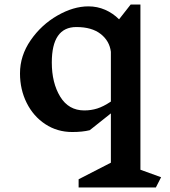

<svg xmlns="http://www.w3.org/2000/svg" viewBox="-20 -571 750 845"><path d="M666 254H326V218L468 145V-72L375 2Q343 10 298 10Q232 10 179.5 -24.5Q127 -59 97.5 -118Q68 -177 68 -248Q68 -326 115 -394Q162 -462 232.5 -502.5Q303 -543 369 -543Q408 -543 442.5 -528Q477 -513 504 -486L555 -551H598V176L689 209ZM468 -124V-343Q462 -391 423 -421.5Q384 -452 316 -452Q208 -452 208 -296Q208 -206 245 -145.5Q282 -85 351 -85Q381 -85 408 -93.5Q435 -102 468 -124Z"/></svg>

Font: InknutAntiqua
Style: Medium
Weight: 500
Designer: Claus Eggers Srensen
Foundry: Claus Eggers Srensen
Version: Version 1.000; ttfautohint (v1.2) -l 7 -r 28 -G 50 -x 13 -D 